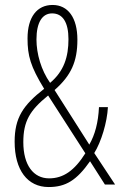

<svg xmlns="http://www.w3.org/2000/svg" viewBox="-20 -744 487 774"><path d="M176 10C245 10 289 -17 343 -94L403 0H444L360 -127C388 -172 412 -251 415 -312H379C376 -250 363 -201 340 -161L200 -381C267 -440 292 -496 292 -584C292 -673 254 -724 192 -724C129 -724 91 -675 91 -589C91 -519 103 -476 158 -386C73 -320 39 -269 39 -173C39 -58 91 10 176 10ZM182 -410C146 -461 127 -527 127 -585C127 -653 150 -690 190 -690C233 -690 256 -654 256 -586C256 -515 238 -457 182 -410ZM178 -25C115 -25 74 -78 74 -171C74 -255 100 -299 174 -359L324 -126C280 -56 235 -25 178 -25Z"/></svg>

Font: Kathrein 37 Thin Condensed
Style: Regular
Weight: 250
Width: 3
Designer: Lazydogs Typefoundry, based on Open Sans by Ascender Corporation
Foundry: Lazydogs Typefoundry
Version: Version 1.003;PS 001.003;hotconv 1.0.88;makeotf.lib2.5.64775